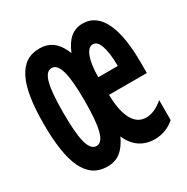

<svg xmlns="http://www.w3.org/2000/svg" viewBox="-134 -667 769 791"><g transform="rotate(-30 250.0 -271.0)"><path d="M157 10C205 10 237 -14 264 -71C288 -15 331 10 382 10C417 10 450 -2 477 -26V-121C451 -98 423 -85 396 -85C342 -85 311 -138 309 -243H489V-292C489 -450 451 -552 361 -552C316 -552 284 -526 261 -469C238 -529 202 -552 155 -552C57 -552 16 -457 16 -274C16 -88 56 10 157 10ZM160 -86C121 -86 109 -153 109 -274C109 -399 123 -457 159 -457C195 -457 210 -398 210 -274C210 -152 197 -86 160 -86ZM400 -328H307C307 -403 324 -457 355 -457C381 -457 399 -419 400 -328Z"/></g></svg>

Font: Noto Sans Mono ExtraCondensed SemiBold
Style: Regular
Weight: 600
Width: 2
Designer: Monotype Design Team
Foundry: Monotype Imaging Inc.
Version: Version 2.014